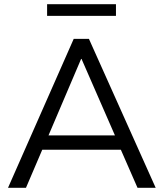

<svg xmlns="http://www.w3.org/2000/svg" viewBox="-20 -889 775 909"><path d="M18 0 329 -705H401L717 0H631L543 -201L580 -180H149L189 -201L103 0ZM364 -610 202 -230 178 -248H550L532 -230L366 -610ZM203 -814V-869H529V-814Z"/></svg>

Font: Mulish ExtraLight
Style: Regular
Weight: 400
Version: Version 3.603